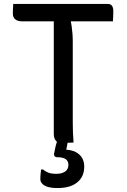

<svg xmlns="http://www.w3.org/2000/svg" viewBox="-20 -720 640 971"><path d="M47 -700H526Q540 -700 546.5 -690.5Q553 -681 553 -665Q553 -650 552.5 -638Q552 -626 551 -612H93Q76 -612 65.5 -617Q55 -622 50 -630.5Q45 -639 45 -650Q45 -664 45.5 -675.5Q46 -687 47 -700ZM352 1Q338 1 323.5 2Q309 3 293 3Q271 3 261.5 -9.5Q252 -22 252 -43Q252 -119 252 -194Q252 -269 252 -343.5Q252 -418 252 -493Q252 -568 252 -645H346L336 -621Q340 -604 342.5 -586.5Q345 -569 346.5 -549.5Q348 -530 348 -510Q348 -443 348 -375.5Q348 -308 348 -239.5Q348 -171 348 -100Q348 -74 349 -48.5Q350 -23 352 1ZM406 123Q406 173 371 202Q336 231 272 231Q240 231 221 225Q202 219 193 208.5Q184 198 184 187Q184 177 184.5 168.5Q185 160 186 152.5Q187 145 188 137H197Q211 148 225.5 153.5Q240 159 266 159Q293 159 309.5 147.5Q326 136 326 114Q326 95 312.5 85Q299 75 268 75Q261 75 257 71Q253 67 253 60Q255 50 257 39.5Q259 29 261.5 18.5Q264 8 267.5 -2Q271 -12 274 -20Q277 -26 282 -29Q287 -32 298 -33Q309 -34 330 -34Q328 -27 326 -18.5Q324 -10 322.5 -1.5Q321 7 319.5 14.5Q318 22 317 28L315 37Q356 39 381 61.5Q406 84 406 123Z"/></svg>

Font: Rec Mono Semicasual
Style: Regular
Weight: 400
Version: Version 1.085; ttfautohint (v1.8.4.7-5d5b)